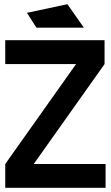

<svg xmlns="http://www.w3.org/2000/svg" viewBox="-20 -891 526 911"><path d="M4.9 0V-112.8L340.8 -586.9H4.9V-700.2H476.1V-586.9L140.1 -112.8H481V0ZM107.9 -830.1 299.8 -871.1 377.9 -759.8H152.8Z"/></svg>

Font: Cakra Normal
Style: Regular
Weight: 400
Designer: Lucia Kollert, Vojtech Kollert
Foundry: OoM Type
Version: Version 1.000;Glyphs 3.1.1 (3148)